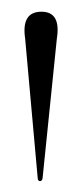

<svg xmlns="http://www.w3.org/2000/svg" viewBox="-20 -798 144 336"><path d="M50 -481Q46.5 -481 46 -486L24 -730.5Q17 -777.5 52.5 -777.5Q87 -777.5 79.5 -730.5L54.5 -486Q53.5 -481 50 -481Z"/></svg>

Font: Fraunces 144pt S000 Light
Style: Regular
Weight: 300
Version: Version 1.000; ttfautohint (v1.8.3)